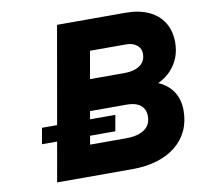

<svg xmlns="http://www.w3.org/2000/svg" viewBox="-78 -783 906 866"><g transform="rotate(-10 374.5 -350.0)"><path d="M77.5 -181.5 90.5 -254.5H426.5L413.5 -181.5ZM115 0 238 -700H553Q612.5 -700 656.5 -680Q700.5 -660 724.8 -621.8Q749 -583.5 749 -529Q749 -493 736.8 -461.2Q724.5 -429.5 700.8 -404Q677 -378.5 642 -362Q686.5 -342.5 709.8 -306.5Q733 -270.5 733 -221Q733 -170 714 -129.2Q695 -88.5 659 -59.5Q623 -30.5 572.5 -15.2Q522 0 459 0ZM291 -142H456Q493 -142 518.5 -151.5Q544 -161 557 -179Q570 -197 570 -223Q570 -244.5 560.5 -259.8Q551 -275 532 -283Q513 -291 485 -291H317ZM342 -433H498Q529 -433 551.2 -441.2Q573.5 -449.5 585.2 -465.2Q597 -481 597 -504Q597 -520.5 588.8 -532.8Q580.5 -545 565.2 -552Q550 -559 529 -559H364Z"/></g></svg>

Font: Overpass Black
Style: Italic
Weight: 900
Italic angle: -10°
Designer: Delve Withrington, Dave Bailey, Thomas Jockin
Foundry: Delve Fonts LLC
Version: Version 4.000